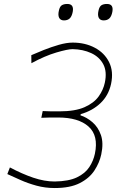

<svg xmlns="http://www.w3.org/2000/svg" viewBox="-20 -940 600 969"><path d="M256 9Q208 9 164 -3Q120 -15 82.8 -31.8Q45.5 -48.5 17 -61.5L30 -95Q91 -62.5 147.8 -43.2Q204.5 -24 256 -24Q327 -25 368.5 -45Q410 -65 430.8 -96.8Q451.5 -128.5 459 -164.5Q478 -255.5 427 -301.2Q376 -347 273 -347Q249 -347 229 -346.8Q209 -346.5 188.5 -345.5L195.5 -379.5Q213.5 -378.5 233 -378.2Q252.5 -378 279.5 -378Q359 -378 406.5 -399Q454 -420 477.8 -453.2Q501.5 -486.5 509 -522.5Q521 -578.5 501.2 -615.8Q481.5 -653 440.2 -672Q399 -691 346.5 -692Q322 -692 264.2 -675Q206.5 -658 138.5 -621L138 -661.5Q164 -673 201 -687.8Q238 -702.5 277 -713.8Q316 -725 347 -725Q409.5 -725 458.2 -699.2Q507 -673.5 530.5 -626.5Q554 -579.5 540.5 -516.5Q528 -458.5 487.5 -419.8Q447 -381 387.5 -364L386 -358Q417.5 -348 446.2 -323.5Q475 -299 489.2 -258.8Q503.5 -218.5 491 -160.5Q482 -118.5 456.5 -79.5Q431 -40.5 382.5 -15.8Q334 9 256 9ZM503 -837Q485 -837 478.2 -850.8Q471.5 -864.5 478 -890Q482.5 -908 492.8 -914Q503 -920 520 -920Q554.5 -920 547 -880Q542.5 -857 531.8 -847Q521 -837 503 -837ZM303 -837Q285 -837 278.2 -850.8Q271.5 -864.5 278 -890Q282.5 -908 292.8 -914Q303 -920 320 -920Q354.5 -920 347 -880Q342.5 -857 331.8 -847Q321 -837 303 -837Z"/></svg>

Font: Commissioner Flair Thin
Style: Italic
Weight: 100
Italic angle: -12°
Designer: Kostas Bartsokas
Foundry: Kostas Bartsokas
Version: Version 1.000; ttfautohint (v1.8.3)